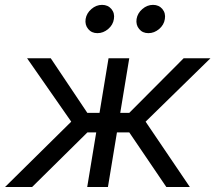

<svg xmlns="http://www.w3.org/2000/svg" viewBox="-48 -749 863 769"><path d="M-27.8 0 237.3 -261.7 60.5 -515.6H155.3L301.8 -296.9H350.6L386.7 -515.6H469.7L433.6 -296.9H469.7L687.5 -515.6H794.9L535.2 -261.7L712.4 0H618.2L469.7 -218.8H420.4L384.3 0H301.3L337.4 -218.8H302.2L80.6 0ZM342.3 -616.2Q318.8 -616.2 305.2 -632.8Q291.5 -649.4 294.9 -672.9Q298.8 -696.3 318.1 -712.9Q337.4 -729.5 360.8 -729.5Q384.3 -729.5 398.2 -712.9Q412.1 -696.3 408.2 -672.9Q404.8 -649.4 385.3 -632.8Q365.7 -616.2 342.3 -616.2ZM546.4 -616.2Q522.9 -616.2 509.3 -632.8Q495.6 -649.4 499 -672.9Q502.9 -696.3 522.2 -712.9Q541.5 -729.5 564.9 -729.5Q588.4 -729.5 602.3 -712.9Q616.2 -696.3 612.3 -672.9Q608.9 -649.4 589.4 -632.8Q569.8 -616.2 546.4 -616.2Z"/></svg>

Font: Inter Display
Style: Italic
Weight: 400
Italic angle: -9.39999°
Designer: Rasmus Andersson
Foundry: rsms
Version: Version 4.000;git-a52131595